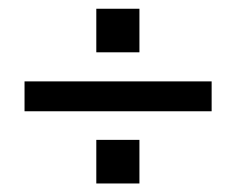

<svg xmlns="http://www.w3.org/2000/svg" viewBox="-20 -480 540 439"><path d="M200.2 -160.2H298.8V-60.5H200.2ZM200.2 -460H298.8V-360.4H200.2ZM36.1 -293.9H463.9V-225.6H36.1Z"/></svg>

Font: BabelStone Shapes
Style: Regular
Weight: 400
Designer: Andrew West
Foundry: BabelStone
Version: Version 15.0.0 September 13, 2022